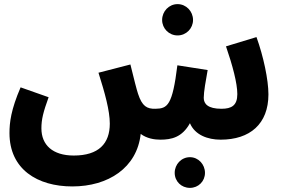

<svg xmlns="http://www.w3.org/2000/svg" viewBox="-20 -673 1374 932"><path d="M842 -501C884 -501 917 -535 917 -576C917 -618 884 -653 842 -653C800 -653 767 -618 767 -576C767 -535 800 -501 842 -501ZM758 5C812 5 864 -6 902 -75C926 -18 988 5 1051 5C1193 5 1283 -71 1283 -215C1283 -285 1259 -399 1225 -493L1077 -448C1109 -355 1132 -269 1132 -216C1132 -161 1104 -145 1055 -145C989 -145 969 -169 969 -198C969 -227 979 -283 988 -333L841 -356C817 -161 793 -146 735 -145C693 -144 670 -157 650 -218C643 -239 632 -283 613 -360L458 -320C489 -222 513 -136 513 -73C513 24 459 82 338 82C236 82 181 31 181 -50C181 -94 190 -129 216 -201L80 -249C33 -140 26 -78 26 -27C26 149 162 232 331 232C505 232 645 142 663 -23C692 -1 729 5 758 5ZM902 239C943 239 975 207 975 166C975 125 943 90 902 90C860 90 828 125 828 166C828 207 860 239 902 239Z"/></svg>

Font: Noto Sans Arabic UI SemiCondensed Extra
Style: Regular
Weight: 800
Width: 4
Designer: Nadine Chahine - Monotype Design Team
Foundry: Monotype Imaging Inc.
Version: Version 1.900